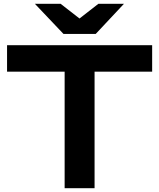

<svg xmlns="http://www.w3.org/2000/svg" viewBox="-20 -987 835 1007"><path d="M319 0H476V-611H778V-750H17V-611H319ZM630 -967H496L397 -890L298 -967H163L313 -809H482Z"/></svg>

Font: Bounded Med
Style: Regular
Weight: 500
Designer: Vlad Churkin
Version: Version 3.0